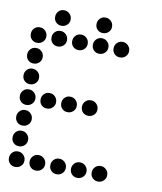

<svg xmlns="http://www.w3.org/2000/svg" viewBox="-86 -857 772 914"><g transform="rotate(10 300.0 -400.5)"><path d="M149 -788Q134 -788 123.5 -777Q113 -766 113 -751V-749Q113 -734 123.5 -723.5Q134 -713 149 -713H151Q166 -713 177 -723.5Q188 -734 188 -749V-751Q188 -766 177 -777Q166 -788 151 -788ZM349 -788Q334 -788 323.5 -777Q313 -766 313 -751V-749Q313 -734 323.5 -723.5Q334 -713 349 -713H351Q366 -713 377 -723.5Q388 -734 388 -749V-751Q388 -766 377 -777Q366 -788 351 -788ZM49 -688Q34 -688 23.5 -677Q13 -666 13 -651V-649Q13 -634 23.5 -623.5Q34 -613 49 -613H51Q66 -613 77 -623.5Q88 -634 88 -649V-651Q88 -666 77 -677Q66 -688 51 -688ZM149 -688Q134 -688 123.5 -677Q113 -666 113 -651V-649Q113 -634 123.5 -623.5Q134 -613 149 -613H151Q166 -613 177 -623.5Q188 -634 188 -649V-651Q188 -666 177 -677Q166 -688 151 -688ZM249 -688Q234 -688 223.5 -677Q213 -666 213 -651V-649Q213 -634 223.5 -623.5Q234 -613 249 -613H251Q266 -613 277 -623.5Q288 -634 288 -649V-651Q288 -666 277 -677Q266 -688 251 -688ZM349 -688Q334 -688 323.5 -677Q313 -666 313 -651V-649Q313 -634 323.5 -623.5Q334 -613 349 -613H351Q366 -613 377 -623.5Q388 -634 388 -649V-651Q388 -666 377 -677Q366 -688 351 -688ZM449 -688Q434 -688 423.5 -677Q413 -666 413 -651V-649Q413 -634 423.5 -623.5Q434 -613 449 -613H451Q466 -613 477 -623.5Q488 -634 488 -649V-651Q488 -666 477 -677Q466 -688 451 -688ZM49 -588Q34 -588 23.5 -577Q13 -566 13 -551V-549Q13 -534 23.5 -523.5Q34 -513 49 -513H51Q66 -513 77 -523.5Q88 -534 88 -549V-551Q88 -566 77 -577Q66 -588 51 -588ZM49 -488Q34 -488 23.5 -477Q13 -466 13 -451V-449Q13 -434 23.5 -423.5Q34 -413 49 -413H51Q66 -413 77 -423.5Q88 -434 88 -449V-451Q88 -466 77 -477Q66 -488 51 -488ZM49 -388Q34 -388 23.5 -377Q13 -366 13 -351V-349Q13 -334 23.5 -323.5Q34 -313 49 -313H51Q66 -313 77 -323.5Q88 -334 88 -349V-351Q88 -366 77 -377Q66 -388 51 -388ZM149 -388Q134 -388 123.5 -377Q113 -366 113 -351V-349Q113 -334 123.5 -323.5Q134 -313 149 -313H151Q166 -313 177 -323.5Q188 -334 188 -349V-351Q188 -366 177 -377Q166 -388 151 -388ZM249 -388Q234 -388 223.5 -377Q213 -366 213 -351V-349Q213 -334 223.5 -323.5Q234 -313 249 -313H251Q266 -313 277 -323.5Q288 -334 288 -349V-351Q288 -366 277 -377Q266 -388 251 -388ZM349 -388Q334 -388 323.5 -377Q313 -366 313 -351V-349Q313 -334 323.5 -323.5Q334 -313 349 -313H351Q366 -313 377 -323.5Q388 -334 388 -349V-351Q388 -366 377 -377Q366 -388 351 -388ZM49 -288Q34 -288 23.5 -277Q13 -266 13 -251V-249Q13 -234 23.5 -223.5Q34 -213 49 -213H51Q66 -213 77 -223.5Q88 -234 88 -249V-251Q88 -266 77 -277Q66 -288 51 -288ZM49 -188Q34 -188 23.5 -177Q13 -166 13 -151V-149Q13 -134 23.5 -123.5Q34 -113 49 -113H51Q66 -113 77 -123.5Q88 -134 88 -149V-151Q88 -166 77 -177Q66 -188 51 -188ZM49 -88Q34 -88 23.5 -77Q13 -66 13 -51V-49Q13 -34 23.5 -23.5Q34 -13 49 -13H51Q66 -13 77 -23.5Q88 -34 88 -49V-51Q88 -66 77 -77Q66 -88 51 -88ZM149 -88Q134 -88 123.5 -77Q113 -66 113 -51V-49Q113 -34 123.5 -23.5Q134 -13 149 -13H151Q166 -13 177 -23.5Q188 -34 188 -49V-51Q188 -66 177 -77Q166 -88 151 -88ZM249 -88Q234 -88 223.5 -77Q213 -66 213 -51V-49Q213 -34 223.5 -23.5Q234 -13 249 -13H251Q266 -13 277 -23.5Q288 -34 288 -49V-51Q288 -66 277 -77Q266 -88 251 -88ZM349 -88Q334 -88 323.5 -77Q313 -66 313 -51V-49Q313 -34 323.5 -23.5Q334 -13 349 -13H351Q366 -13 377 -23.5Q388 -34 388 -49V-51Q388 -66 377 -77Q366 -88 351 -88ZM449 -88Q434 -88 423.5 -77Q413 -66 413 -51V-49Q413 -34 423.5 -23.5Q434 -13 449 -13H451Q466 -13 477 -23.5Q488 -34 488 -49V-51Q488 -66 477 -77Q466 -88 451 -88Z"/></g></svg>

Font: Doto Rounded
Style: Bold
Weight: 700
Monospace: yes
Version: Version 1.000